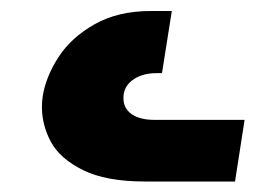

<svg xmlns="http://www.w3.org/2000/svg" viewBox="-20 -968 470 353"><path d="M57.1 -771Q57.1 -782.2 58.6 -791.5Q64.5 -827.6 87.9 -863.5Q111.3 -899.4 154.3 -923.6Q197.3 -947.8 257.8 -947.8H295.9L277.8 -833.5H267.6Q243.2 -833.5 226.6 -822.8Q210 -812 207.5 -794.9Q207 -792.5 207 -787.1Q207 -768.6 222.2 -758.1Q237.3 -747.6 264.2 -747.6H429.7L412.1 -634.3H246.6Q174.8 -634.3 132.6 -655.3Q90.3 -676.3 73.7 -707Q57.1 -737.8 57.1 -771Z"/></svg>

Font: Mardoto Black
Style: Italic
Weight: 900
Italic angle: -12°
Designer: Christian Robertson, Vahan Hovhannisyan
Foundry: Google
Version: Version 1.000